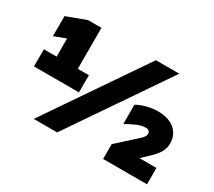

<svg xmlns="http://www.w3.org/2000/svg" viewBox="-132 -953 1336 1201"><g transform="rotate(30 536.0 -352.5)"><path d="M374 -409H294V-705H197L57 -653V-508L141 -540V-409H49V-285H374ZM212 0H381L859 -700H690ZM713 0H1030V-118H907L962 -170C1011 -216 1028 -253 1028 -293C1028 -380 959 -430 866 -430C807 -430 757 -415 713 -392V-252C758 -278 806 -303 847 -303C870 -303 878 -292 878 -277C878 -265 873 -252 852 -233L713 -107Z"/></g></svg>

Font: Chess Sans Black
Style: Regular
Weight: 900
Designer: Wolf Bōese
Foundry: Wolf Bōese
Version: Version 7.223;Glyphs 3.3 (3306)